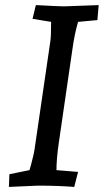

<svg xmlns="http://www.w3.org/2000/svg" viewBox="-20 -730 408 755"><path d="M368 -710 363 -651 287 -644Q273 -596 265 -538L211 -167Q202 -104 202 -61L287 -54L272 5Q208 0 129 0L15 5L17 -45L96 -61Q97 -65 102 -82Q113 -124 115 -137L178 -568Q181 -585 181 -644L108 -656L121 -710Q212 -705 232 -705Z"/></svg>

Font: Andada
Style: Italic
Weight: 400
Italic angle: -8.29999°
Designer: Carolina Giovagnoli
Foundry: Carolina Giovagnoli
Version: Version 1.003